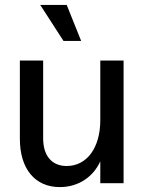

<svg xmlns="http://www.w3.org/2000/svg" viewBox="-20 -747 594 783"><path d="M224 16C299 16 360 -25 389 -89V0H484V-500H389V-257C389 -144 334 -70 252 -70C191 -70 156 -112 156 -183V-500H61V-181C61 -58 123 16 224 16ZM239 -580H311L252 -727H144Z"/></svg>

Font: Uncut Sans Medium
Style: Regular
Weight: 500
Designer: Kasper Nordkvist
Foundry: UNCUT.wtf
Version: Version 1.304;Glyphs 3.2 (3246)